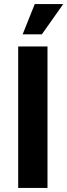

<svg xmlns="http://www.w3.org/2000/svg" viewBox="-20 -930 333 950"><path d="M215 0H70V-700H215ZM293 -910 187 -760H92L152 -910Z"/></svg>

Font: Prosto One
Style: Regular
Weight: 400
Designer: Pavel Emelyanov and Jovanny lemonad
Foundry: Pavel Emelyanov and Jovanny Lemonad
Version: Version 1.001